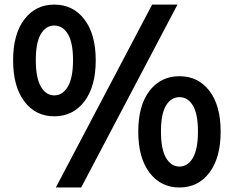

<svg xmlns="http://www.w3.org/2000/svg" viewBox="-20 -788 1034 851"><path d="M87.9 -338.4Q38.1 -404.3 38.1 -520.5Q38.1 -636.7 87.9 -702.1Q137.7 -767.6 220.7 -767.6Q303.7 -767.6 354 -702.1Q404.3 -636.7 404.3 -520.5Q404.3 -404.3 354 -338.4Q303.7 -272.5 220.7 -272.5Q137.7 -272.5 87.9 -338.4ZM161.1 -637.2Q138.7 -599.6 138.7 -521.5Q138.7 -443.4 161.1 -404.3Q183.6 -365.2 220.7 -365.2Q257.8 -365.2 280.8 -404.3Q303.7 -443.4 303.7 -521.5Q303.7 -599.6 280.8 -637.2Q257.8 -674.8 220.7 -674.8Q183.6 -674.8 161.1 -637.2ZM227.5 43 654.3 -767.6H766.6L339.8 43ZM642.6 -22.9Q592.8 -88.9 592.8 -204.6Q592.8 -320.3 642.6 -385.3Q692.4 -450.2 775.4 -450.2Q858.4 -450.2 908.2 -385.3Q958 -320.3 958 -204.6Q958 -88.9 908.2 -22.9Q858.4 43 775.4 43Q692.4 43 642.6 -22.9ZM715.8 -320.3Q693.4 -283.2 693.4 -205.1Q693.4 -127 715.8 -88.4Q738.3 -49.8 775.4 -49.8Q812.5 -49.8 835 -88.4Q857.4 -127 857.4 -205.1Q857.4 -283.2 835 -320.3Q812.5 -357.4 775.4 -357.4Q738.3 -357.4 715.8 -320.3Z"/></svg>

Font: GenEi M Gothic v2 Medium
Style: Regular
Weight: 500
Version: Version 2.0